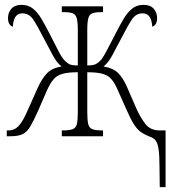

<svg xmlns="http://www.w3.org/2000/svg" viewBox="-20 -562 731 792"><path d="M638 129Q638 78 634 52.5Q630 27 621 16.5Q612 6 596 1Q576 -7 561.5 -17Q547 -27 533.5 -47.5Q520 -68 503 -107L465 -192Q453 -220 439.5 -235.5Q426 -251 403 -257.5Q380 -264 340 -264V-100Q340 -66 344 -50Q348 -34 361.5 -29Q375 -24 402 -24H405V0H235V-24H239Q266 -24 279.5 -29Q293 -34 297 -50Q301 -66 301 -100V-264Q261 -264 238 -257.5Q215 -251 201.5 -235.5Q188 -220 175 -192L138 -107Q119 -64 105 -40.5Q91 -17 73 -8.5Q55 0 23 0H8V-24H15Q40 -24 57.5 -43Q75 -62 96 -111L137 -203Q154 -239 174 -260Q194 -281 234 -288Q215 -302 198 -333.5Q181 -365 158 -409Q134 -456 117 -481.5Q100 -507 72 -507Q36 -507 33 -452Q25 -454 19 -462.5Q13 -471 13 -488Q13 -510 27 -526Q41 -542 69 -542Q97 -542 116.5 -526Q136 -510 151.5 -483.5Q167 -457 184 -424Q204 -386 218 -357.5Q232 -329 244 -315Q254 -304 264.5 -298Q275 -292 301 -292V-437Q301 -471 296.5 -487Q292 -503 279 -507.5Q266 -512 240 -512H235V-536H405V-512H401Q375 -512 362 -507.5Q349 -503 344.5 -487.5Q340 -472 340 -438V-292Q365 -292 376 -298Q387 -304 397 -315Q408 -329 422.5 -357.5Q437 -386 457 -424Q474 -457 489.5 -483.5Q505 -510 524.5 -526Q544 -542 572 -542Q600 -542 614 -526Q628 -510 628 -488Q628 -471 622 -462.5Q616 -454 608 -452Q605 -507 568 -507Q541 -507 524 -481.5Q507 -456 483 -409Q460 -365 443 -333.5Q426 -302 407 -288Q447 -281 467.5 -260.5Q488 -240 504 -203L544 -111Q559 -78 579.5 -51Q600 -24 639 -24H663V210H639Z"/></svg>

Font: Noto Serif ExtraCondensed ExtraLight
Style: Regular
Weight: 200
Width: 2
Designer: Monotype Design Team
Foundry: Monotype Imaging Inc.
Version: Version 2.015